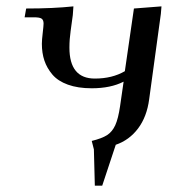

<svg xmlns="http://www.w3.org/2000/svg" viewBox="-20 -466 582 609"><path d="M58.1 -411.1 63 -439Q149.4 -439 212.9 -445.8L210.9 -418L204.1 -368.2Q200.2 -341.3 200.2 -314.9Q200.2 -216.8 280.8 -216.8Q335.9 -216.8 376 -240.2L404.8 -439L492.2 -445.8L490.2 -421.9L453.1 -150.9Q445.8 -95.7 418 -58.6Q390.1 -21.5 347.2 -6.8L304.2 123H280.8L277.8 7.8L271 -19Q303.2 -26.9 319.6 -37.4Q335.9 -47.9 345.5 -68.6Q355 -89.4 360.8 -128.9L372.1 -207Q331.1 -186 271 -186Q227.1 -186 195.3 -197.5Q163.6 -209 146.2 -229.5Q128.9 -250 120.8 -273.9Q112.8 -297.9 112.8 -327.1Q112.8 -338.9 115.5 -361.6Q118.2 -384.3 118.2 -391.1Q118.2 -402.8 111.8 -407Q105.5 -411.1 87.9 -411.1Z"/></svg>

Font: Dihjauti
Style: Bold Italic
Weight: 700
Italic angle: -9°
Designer: T. Christopher White
Version: Version 3.0.0